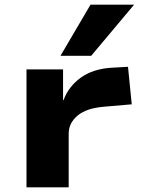

<svg xmlns="http://www.w3.org/2000/svg" viewBox="-20 -799 603 819"><path d="M93 0V-503H249V-372H251Q273 -431 325 -468Q377 -505 454 -510L526 -514L542 -354L426 -344Q349 -338 311 -306Q273 -274 273 -229V0ZM238 -561 366 -779H552L369 -561Z"/></svg>

Font: Nunito Sans 7pt Expanded ExtraBold
Style: Regular
Weight: 800
Width: 7
Designer: Vernon Adams
Foundry: Vernon Adams
Version: Version 3.101;gftools[0.9.27]